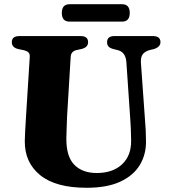

<svg xmlns="http://www.w3.org/2000/svg" viewBox="-20 -871 800 910"><path d="M597.5 -305 579 -576.5Q575.5 -624 538 -633.5L519.5 -638Q501.5 -642.5 494.5 -650.2Q487.5 -658 487.5 -671Q487.5 -700 522 -700H705Q740.5 -700 740.5 -671Q740.5 -648 708 -638L690 -634Q663.5 -626 654.8 -611.2Q646 -596.5 648 -572L667 -306Q671.5 -257 672 -203Q673 -139.5 642.8 -89.2Q612.5 -39 550 -10Q487.5 19 391 19Q244 19 170.2 -41Q96.5 -101 97.5 -202.5Q97.5 -217.5 99 -245Q100.5 -272.5 103.5 -322L121 -600.5Q122 -615 115.2 -622.2Q108.5 -629.5 91 -633.5L68.5 -638Q36 -645 36 -671Q36 -700 71.5 -700H362.5Q397.5 -700 397.5 -671Q397.5 -646 365 -638.5L342 -633.5Q316.5 -627.5 315 -601L298 -321Q296.5 -288 295.8 -261.2Q295 -234.5 294.5 -214.5Q294 -129 332.2 -90Q370.5 -51 438.5 -51Q514.5 -51 558.5 -92.2Q602.5 -133.5 601.5 -205Q601 -240 600 -262.5Q599 -285 597.5 -305ZM273 -809.5Q273 -851 310 -851H558.5Q595 -851 595 -810Q595 -768.5 558.5 -768.5H310Q273 -768.5 273 -809.5Z"/></svg>

Font: Fraunces 9pt S000
Style: Bold
Weight: 700
Version: Version 1.000; ttfautohint (v1.8.3)